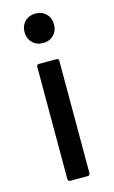

<svg xmlns="http://www.w3.org/2000/svg" viewBox="-113 -762 480 806"><g transform="rotate(-15 127.0 -359.0)"><path d="M64 -653Q64 -681 82 -699Q100 -717 128 -717Q156 -717 174 -699Q192 -681 192 -653Q192 -625 174 -607Q156 -589 128 -589Q100 -589 82 -607Q64 -625 64 -653ZM88 -509H164Q174 -509 174 -499V-11Q174 -1 164 -1H88Q78 -1 78 -11V-499Q78 -509 88 -509Z"/></g></svg>

Font: BarlowMedium
Style: Regular
Weight: 500
Designer: Jeremy Tribby
Foundry: Tribby Type
Version: Version 1.422